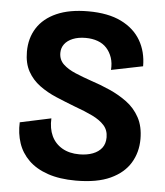

<svg xmlns="http://www.w3.org/2000/svg" viewBox="-50 -717 668 776"><g transform="rotate(5 283.5 -329.0)"><path d="M286 14Q220 14 172 -2.5Q124 -19 94 -48.5Q64 -78 51 -117Q38 -156 40 -201L166 -228Q164 -187 178 -157Q192 -127 221 -110Q250 -93 291 -93Q322 -93 345.5 -102Q369 -111 382 -128Q395 -145 395 -171Q395 -200 377.5 -219.5Q360 -239 329 -254Q298 -269 256 -284Q217 -299 179 -315Q141 -331 110.5 -353.5Q80 -376 62 -408.5Q44 -441 44 -488Q44 -543 70.5 -584.5Q97 -626 149 -649Q201 -672 277 -672Q358 -672 411 -646Q464 -620 490.5 -574.5Q517 -529 517 -470L389 -444Q391 -472 383.5 -494Q376 -516 361.5 -532Q347 -548 325 -556Q303 -564 276 -564Q246 -564 224 -555Q202 -546 190.5 -530.5Q179 -515 179 -495Q179 -467 198 -449Q217 -431 248 -418Q279 -405 314 -393Q351 -381 389.5 -364Q428 -347 460.5 -323Q493 -299 512.5 -263Q532 -227 532 -176Q532 -122 506 -79Q480 -36 426 -11Q372 14 286 14Z"/></g></svg>

Font: Bricolage Grotesque SemiCondensed
Style: Bold
Weight: 700
Width: 4
Designer: Mathieu Triay
Foundry: Atelier Triay
Version: Version 1.001;gftools[0.9.33.dev8+g029e19f]